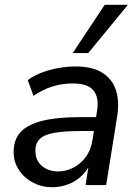

<svg xmlns="http://www.w3.org/2000/svg" viewBox="-20 -774 573 803"><path d="M198 9Q155 9 118.5 -10Q82 -29 59.5 -62.5Q37 -96 37 -138Q37 -190 66 -221.5Q95 -253 156 -268.5Q217 -284 312 -284H393L384 -226H322Q249 -226 207 -218.5Q165 -211 146.5 -193Q128 -175 128 -144Q128 -102 156 -79.5Q184 -57 222 -57Q257 -57 287.5 -73Q318 -89 339.5 -118.5Q361 -148 367 -190L386 -311Q395 -366 371 -395.5Q347 -425 285 -425Q241 -425 200 -412.5Q159 -400 120 -373L96 -439Q120 -457 152.5 -469.5Q185 -482 222 -489Q259 -496 296 -496Q367 -496 408.5 -469.5Q450 -443 465 -396.5Q480 -350 470 -287L424 0H338L355 -109H365Q352 -69 325.5 -42.5Q299 -16 266 -3.5Q233 9 198 9ZM284 -552 418 -754H515L349 -552Z"/></svg>

Font: Nunito Sans 12pt Medium
Style: Italic
Weight: 500
Italic angle: -9°
Designer: Vernon Adams
Foundry: Vernon Adams
Version: Version 3.101;gftools[0.9.27]